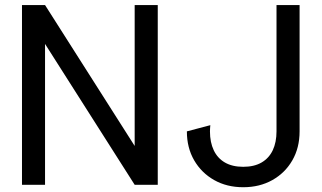

<svg xmlns="http://www.w3.org/2000/svg" viewBox="-20 -743 1293 772"><path d="M161.1 -722.7H68.4V0H161.1V-566.4L521.5 0H614.3V-722.7H521.5V-156.2ZM825.7 -239.7 731.4 -214.8Q731.4 -148.9 760.7 -98.4Q790 -47.9 841.1 -19Q892.1 9.8 958 9.8Q1023.9 9.8 1075.2 -19Q1126.5 -47.9 1155.5 -98.4Q1184.6 -148.9 1184.6 -214.8V-722.7H1091.8V-214.8Q1091.8 -170.9 1076.7 -138.9Q1061.5 -106.9 1031.7 -89.6Q1002 -72.3 958 -72.3Q914.1 -72.3 884.3 -89.6Q854.5 -106.9 839.4 -138.9Q824.2 -170.9 824.2 -214.8Q824.2 -221.7 824.7 -227.5Q825.2 -233.4 825.7 -239.7Z"/></svg>

Font: Giphurs SC
Style: Regular
Weight: 400
Version: Version 0.920